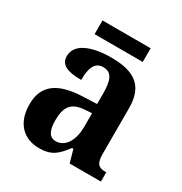

<svg xmlns="http://www.w3.org/2000/svg" viewBox="-163 -805 887 936"><g transform="rotate(30 280.5 -337.0)"><path d="M145 -607H416V-684H145ZM187 10C258 10 286 -17 327 -71H335L355 0H531V-52H527C485 -52 471 -68 471 -123V-378C471 -503 405 -549 274 -549C167 -549 81 -518 81 -447C81 -400 119 -381 200 -381C200 -449 216 -489 263 -489C313 -489 326 -448 326 -374V-318L250 -315C110 -310 41 -261 41 -153C41 -42 106 10 187 10ZM241 -60C205 -60 189 -91 189 -148C189 -221 213 -259 286 -264L327 -267V-191C327 -112 293 -60 241 -60Z"/></g></svg>

Font: Noto Serif Hebrew SemiCondensed
Style: Bold
Weight: 700
Width: 4
Designer: Monotype Design Team
Foundry: Monotype Imaging Inc.
Version: Version 2.004